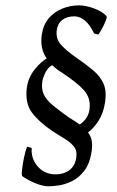

<svg xmlns="http://www.w3.org/2000/svg" viewBox="-20 -666 428 700"><path d="M157.2 13.2Q137.7 13.2 111.8 3.2Q85.9 -6.8 61.5 -23.4Q58.1 -25.4 60.3 -46.6Q62.5 -67.9 67.9 -93Q73.2 -118.2 78.6 -131.3L95.7 -126.5Q92.3 -88.9 117.2 -59.6Q142.1 -30.3 183.6 -30.3Q212.4 -30.3 233.2 -45.7Q253.9 -61 258.3 -92.8Q261.7 -116.7 249 -132.3Q236.3 -147.9 215.1 -160.6Q193.8 -173.3 171.4 -188Q122.6 -220.7 96.4 -255.6Q70.3 -290.5 78.1 -348.1Q83.5 -384.3 106.7 -413.3Q129.9 -442.4 158 -457.5Q186 -472.7 206.1 -466.8Q205.6 -467.3 201.7 -457.3Q197.8 -447.3 194.1 -437Q190.4 -426.8 189.9 -426.8Q174.8 -433.6 162.8 -423.6Q150.9 -413.6 143.6 -397.5Q136.2 -381.3 134.3 -369.1Q130.4 -341.8 139.6 -321.8Q148.9 -301.8 172.1 -282.5Q195.3 -263.2 231.9 -237.3Q253.9 -224.1 274.7 -209.5Q295.4 -194.8 307.4 -173.1Q319.3 -151.4 314.5 -117.7Q308.1 -70.3 287.6 -43.7Q267.1 -17.1 241.2 -4.9Q215.3 7.3 192.1 10.3Q168.9 13.2 157.2 13.2ZM260.3 -165.5Q259.8 -166 252.2 -174.8Q244.6 -183.6 237.5 -192.4Q230.5 -201.2 231.4 -201.2Q260.3 -201.2 281.5 -220.5Q302.7 -239.7 306.2 -266.6Q312 -308.1 285.9 -337.2Q259.8 -366.2 201.7 -403.8Q165 -427.2 145.5 -460.2Q126 -493.2 132.3 -539.1Q137.7 -576.2 158.2 -599.9Q178.7 -623.5 208 -635Q237.3 -646.5 267.6 -646.5Q293 -646.5 323.5 -635Q354 -623.5 368.2 -607.4Q371.1 -604 365.2 -589.6Q359.4 -575.2 351.1 -560.1Q342.8 -544.9 338.4 -540L323.2 -543.9Q308.1 -575.7 289.6 -591.1Q271 -606.4 251 -606.4Q224.1 -606.4 207.3 -593.5Q190.4 -580.6 187 -556.6Q182.6 -525.4 202.1 -503.2Q221.7 -481 262.2 -453.1Q294.9 -430.2 319.8 -409.4Q344.7 -388.7 356.9 -362.1Q369.1 -335.4 363.3 -294.4Q357.4 -253.9 338.9 -225.1Q320.3 -196.3 298.3 -181.2Q276.4 -166 260.3 -165.5Z"/></svg>

Font: Dai Banna SIL Light
Style: Italic
Weight: 300
Italic angle: -11°
Designer: Victor Gaultney
Foundry: SIL International
Version: Version 4.000